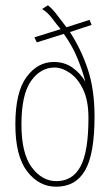

<svg xmlns="http://www.w3.org/2000/svg" viewBox="-20 -693 415 725"><path d="M192 12Q127 12 82.5 -46Q38 -104 38 -223Q38 -345 80 -402Q122 -459 183 -459Q223 -459 252.5 -438.5Q282 -418 302 -385Q293 -422 273.5 -470.5Q254 -519 221 -565L119 -533L110 -552L209 -583Q193 -602 176.5 -624Q160 -646 139 -659L161 -673Q178 -660 197 -634.5Q216 -609 231 -590L318 -618L326 -599L244 -572Q286 -508 311.5 -431.5Q337 -355 337 -253Q337 -112 301.5 -50Q266 12 192 12ZM193 -9Q254 -9 284 -64.5Q314 -120 314 -248Q314 -313 294 -355Q274 -397 244 -417.5Q214 -438 186 -438Q133 -438 97 -387Q61 -336 61 -223Q61 -113 100 -61Q139 -9 193 -9Z"/></svg>

Font: Inconsolata Condensed ExtraLight
Style: Regular
Weight: 200
Width: 3
Monospace: yes
Designer: Raph Levien, Cyreal, Brenton Simpson
Foundry: Raph Levien, Cyreal, Google
Version: Version 3.100; ttfautohint (v1.8.4.7-5d5b)